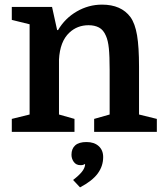

<svg xmlns="http://www.w3.org/2000/svg" viewBox="-20 -570 714 830"><path d="M108 -75V-465L31 -484V-540H205L227 -440H231Q261 -491 312 -520.5Q363 -550 421 -550Q504 -550 544 -496Q564 -468 572.5 -417.5Q581 -367 581 -281V-75L658 -56V0H387V-56L454 -75V-268Q454 -328 450.5 -361.5Q447 -395 438 -415Q427 -441 408 -451Q389 -461 363 -461Q314 -461 280 -429Q239 -391 235 -312V-75L302 -56V0H31V-56ZM354 44Q387 44 406.5 61.5Q426 79 426 109Q426 148 402.5 180Q379 212 326 240L296 208Q322 188 334.5 172Q347 156 348 141L345 139Q342 144 328 144Q309 144 299 130Q289 116 289 99Q289 73 305 58.5Q321 44 354 44Z"/></svg>

Font: Domine
Style: Bold
Weight: 700
Designer: Pablo Impallari, Rodrigo Fuenzalida, Brenda Gallo
Foundry: Pablo Impallari, Rodrigo Fuenzalida, Brenda Gallo
Version: Version 2.000